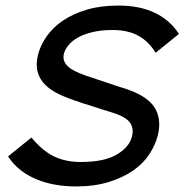

<svg xmlns="http://www.w3.org/2000/svg" viewBox="-20 -660 669 691"><path d="M548 -173Q539 -138 517.5 -105Q496 -72 459.5 -46.5Q423 -21 371.5 -5Q320 11 253 11Q216 11 180.5 5Q145 -1 113 -14Q81 -27 54.5 -47.5Q28 -68 9 -97L93 -165Q133 -117 174.5 -97Q216 -77 271 -77Q355 -77 400.5 -104Q446 -131 455 -169Q463 -200 445.5 -221.5Q428 -243 368 -260Q363 -261 348 -266Q333 -271 316 -276.5Q299 -282 284 -286.5Q269 -291 265 -293Q227 -305 195.5 -319.5Q164 -334 143.5 -354Q123 -374 115.5 -401Q108 -428 117 -464Q126 -498 148.5 -530Q171 -562 207.5 -586.5Q244 -611 293.5 -625.5Q343 -640 406 -640Q557 -640 624 -538L540 -470Q517 -509 479.5 -530.5Q442 -552 385 -552Q344 -552 313 -544.5Q282 -537 260.5 -525Q239 -513 226.5 -497.5Q214 -482 210 -467Q203 -438 228.5 -417.5Q254 -397 325 -376Q329 -374 342.5 -370Q356 -366 371 -360.5Q386 -355 399.5 -350.5Q413 -346 418 -345Q505 -319 534 -276.5Q563 -234 548 -173Z"/></svg>

Font: TypoPRO Sinkin Sans
Style: 400 Italic
Weight: 400
Italic angle: -112°
Designer: Keith Bates
Foundry: K-Type
Version: Sinkin Sans (version 1.0)  by Keith Bates   •   © 2014   www